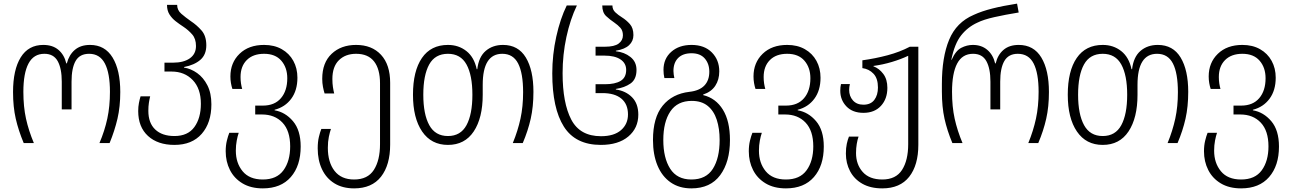

<svg xmlns="http://www.w3.org/2000/svg" viewBox="-20 -790 7128 1060"><path d="M111 0Q82 -69 67 -134.5Q52 -200 52 -282Q52 -405 94.5 -473.5Q137 -542 219 -542Q271 -542 303 -514.5Q335 -487 346 -440H349Q361 -487 393 -514.5Q425 -542 477 -542Q559 -542 601.5 -472.5Q644 -403 644 -282Q644 -201 628.5 -134.5Q613 -68 585 0H529Q558 -68 572.5 -135.5Q587 -203 587 -283Q587 -386 559 -439.5Q531 -493 472 -493Q420 -493 397.5 -453.5Q375 -414 375 -339V-186H321V-339Q321 -412 298.5 -452.5Q276 -493 225 -493Q166 -493 137.5 -439.5Q109 -386 109 -283Q109 -201 123.5 -135Q138 -69 167 0Z M943 10Q851 10 797 -39.5Q743 -89 743 -177Q743 -201 747 -221.5Q751 -242 756 -258H809Q805 -242 802 -222.5Q799 -203 799 -178Q799 -111 837 -75Q875 -39 943 -39Q1017 -39 1053 -88.5Q1089 -138 1089 -217Q1089 -301 1044 -348Q999 -395 927 -395H888V-444H935Q994 -444 1028 -468Q1062 -492 1062 -536Q1062 -576 1041 -600Q1020 -624 993 -642Q970 -657 949.5 -673Q929 -689 915.5 -710.5Q902 -732 902 -763H958Q958 -734 981 -714Q1004 -694 1034 -673Q1066 -652 1092.5 -622Q1119 -592 1119 -540Q1119 -488 1086 -459.5Q1053 -431 996 -420V-417Q1034 -411 1068.5 -386.5Q1103 -362 1125 -319Q1147 -276 1147 -214Q1147 -112 1093.5 -51Q1040 10 943 10Z M1431 250Q1365 250 1319 222.5Q1273 195 1249.5 148.5Q1226 102 1226 45Q1226 13 1232.5 -13.5Q1239 -40 1246 -57H1298Q1292 -40 1287 -14Q1282 12 1282 42Q1282 110 1319.5 155.5Q1357 201 1431 201Q1508 201 1545 150Q1582 99 1582 18Q1582 -68 1539.5 -113Q1497 -158 1426 -158H1389V-207H1431Q1496 -207 1531 -248Q1566 -289 1566 -358Q1566 -417 1533 -455Q1500 -493 1438 -493Q1377 -493 1342.5 -458.5Q1308 -424 1308 -365Q1308 -346 1310.5 -329.5Q1313 -313 1317 -299H1263Q1258 -314 1255 -331.5Q1252 -349 1252 -368Q1252 -444 1302.5 -493Q1353 -542 1438 -542Q1494 -542 1535.5 -518.5Q1577 -495 1599.5 -454Q1622 -413 1622 -361Q1622 -291 1588 -245Q1554 -199 1496 -184V-181Q1555 -171 1597.5 -121Q1640 -71 1640 19Q1640 125 1585.5 187.5Q1531 250 1431 250Z M1935 250Q1871 250 1826 222Q1781 194 1757.5 144Q1734 94 1734 29Q1734 -7 1740.5 -34Q1747 -61 1754 -78H1807Q1801 -61 1795.5 -34.5Q1790 -8 1790 26Q1790 106 1827 153.5Q1864 201 1935 201Q2010 201 2044 148Q2078 95 2078 6V-330Q2078 -409 2045 -451Q2012 -493 1946 -493Q1887 -493 1851 -457.5Q1815 -422 1815 -354Q1815 -329 1818 -309.5Q1821 -290 1825 -274H1772Q1767 -290 1763 -310.5Q1759 -331 1759 -355Q1759 -444 1811 -493Q1863 -542 1946 -542Q2033 -542 2083.5 -487.5Q2134 -433 2134 -333V8Q2134 121 2083.5 185.5Q2033 250 1935 250Z M2453 10Q2361 10 2310.5 -64Q2260 -138 2260 -267Q2260 -398 2309.5 -470Q2359 -542 2453 -542Q2512 -542 2555 -508Q2598 -474 2612 -408H2615Q2623 -476 2661.5 -509Q2700 -542 2757 -542Q2841 -542 2883 -472.5Q2925 -403 2925 -283Q2925 -201 2910 -134.5Q2895 -68 2866 0H2811Q2839 -68 2853.5 -135Q2868 -202 2868 -281Q2868 -386 2840.5 -439.5Q2813 -493 2753 -493Q2645 -493 2645 -322V-267Q2645 -139 2595.5 -64.5Q2546 10 2453 10ZM2453 -39Q2523 -39 2555.5 -99Q2588 -159 2588 -267Q2588 -375 2555.5 -434Q2523 -493 2453 -493Q2382 -493 2349.5 -434Q2317 -375 2317 -267Q2317 -159 2350 -99Q2383 -39 2453 -39Z M3297 10Q3157 10 3093 -91Q3029 -192 3029 -385Q3029 -488 3051 -587.5Q3073 -687 3109 -760H3165Q3128 -683 3107 -585.5Q3086 -488 3086 -386Q3086 -221 3134 -129.5Q3182 -38 3298 -38Q3370 -38 3408.5 -71.5Q3447 -105 3447 -158Q3447 -215 3410.5 -245.5Q3374 -276 3306 -276H3268V-325H3320Q3376 -325 3406.5 -343.5Q3437 -362 3437 -404Q3437 -441 3405.5 -462Q3374 -483 3317 -483H3268V-532H3319Q3372 -532 3395.5 -549.5Q3419 -567 3419 -595Q3419 -621 3405 -636.5Q3391 -652 3372 -665Q3348 -681 3326.5 -701Q3305 -721 3305 -760H3361Q3361 -737 3377 -722Q3393 -707 3414 -694Q3438 -679 3457.5 -657Q3477 -635 3477 -596Q3477 -563 3453 -540.5Q3429 -518 3380 -510V-507Q3427 -502 3460.5 -475.5Q3494 -449 3494 -404Q3494 -352 3461 -329Q3428 -306 3380 -299V-296Q3435 -288 3469.5 -253Q3504 -218 3504 -157Q3504 -83 3449 -36.5Q3394 10 3297 10Z M3797 250Q3730 250 3682.5 217Q3635 184 3610 124Q3585 64 3585 -17Q3585 -141 3638.5 -206.5Q3692 -272 3786 -283Q3841 -289 3868.5 -317.5Q3896 -346 3896 -394Q3896 -438 3871 -467Q3846 -496 3798 -496Q3750 -496 3724 -470Q3698 -444 3698 -398Q3698 -388 3699.5 -378.5Q3701 -369 3703 -359H3648Q3643 -381 3643 -404Q3643 -466 3686 -504Q3729 -542 3798 -542Q3869 -542 3910 -500.5Q3951 -459 3951 -396Q3951 -350 3929 -316.5Q3907 -283 3862 -268V-265Q3932 -248 3971 -184.5Q4010 -121 4010 -17Q4010 104 3956 177Q3902 250 3797 250ZM3797 201Q3878 201 3915.5 142Q3953 83 3953 -17Q3953 -80 3937 -129Q3921 -178 3887 -205.5Q3853 -233 3799 -233Q3720 -233 3681 -175Q3642 -117 3642 -17Q3642 82 3680 141.5Q3718 201 3797 201Z M4319 250Q4253 250 4207 222.5Q4161 195 4137.5 148.5Q4114 102 4114 45Q4114 13 4120.5 -13.5Q4127 -40 4134 -57H4186Q4180 -40 4175 -14Q4170 12 4170 42Q4170 110 4207.5 155.5Q4245 201 4319 201Q4396 201 4433 150Q4470 99 4470 18Q4470 -68 4427.5 -113Q4385 -158 4314 -158H4277V-207H4319Q4384 -207 4419 -248Q4454 -289 4454 -358Q4454 -417 4421 -455Q4388 -493 4326 -493Q4265 -493 4230.5 -458.5Q4196 -424 4196 -365Q4196 -346 4198.5 -329.5Q4201 -313 4205 -299H4151Q4146 -314 4143 -331.5Q4140 -349 4140 -368Q4140 -444 4190.5 -493Q4241 -542 4326 -542Q4382 -542 4423.5 -518.5Q4465 -495 4487.5 -454Q4510 -413 4510 -361Q4510 -291 4476 -245Q4442 -199 4384 -184V-181Q4443 -171 4485.5 -121Q4528 -71 4528 19Q4528 125 4473.5 187.5Q4419 250 4319 250Z M4851 250Q4786 250 4741 224.5Q4696 199 4673 155Q4650 111 4650 58Q4650 27 4655 4Q4660 -19 4667 -36H4720Q4714 -19 4710 4.5Q4706 28 4706 55Q4706 118 4743 159.5Q4780 201 4851 201Q4926 201 4960 148Q4994 95 4994 6V-482Q4954 -463 4904 -448Q4854 -433 4802 -426V-424Q4834 -412 4856.5 -382Q4879 -352 4879 -305Q4879 -244 4843.5 -205.5Q4808 -167 4747 -167Q4687 -167 4653 -202.5Q4619 -238 4619 -289Q4619 -309 4623 -326H4672Q4668 -309 4668 -294Q4668 -259 4689 -235.5Q4710 -212 4747 -212Q4787 -212 4807 -238.5Q4827 -265 4827 -307Q4827 -357 4802.5 -383Q4778 -409 4741 -414V-457Q4813 -467 4880.5 -485Q4948 -503 5003 -532H5050V9Q5050 122 4999.5 186Q4949 250 4851 250Z M5238 0Q5209 -69 5194.5 -134.5Q5180 -200 5180 -284V-326Q5180 -474 5220 -570.5Q5260 -667 5356 -708Q5399 -728 5458.5 -743Q5518 -758 5595 -770L5604 -721Q5530 -709 5470 -695.5Q5410 -682 5376 -665Q5323 -641 5286.5 -595Q5250 -549 5232 -460H5234Q5256 -510 5287 -526Q5318 -542 5351 -542Q5399 -542 5431 -514.5Q5463 -487 5474 -440H5477Q5488 -487 5520 -514.5Q5552 -542 5604 -542Q5687 -542 5729 -472.5Q5771 -403 5771 -282Q5771 -201 5756 -134.5Q5741 -68 5712 0H5657Q5685 -68 5699.5 -135.5Q5714 -203 5714 -283Q5714 -386 5686.5 -439.5Q5659 -493 5599 -493Q5548 -493 5525 -453.5Q5502 -414 5502 -339V-186H5448V-339Q5448 -412 5425.5 -452.5Q5403 -493 5352 -493Q5293 -493 5264.5 -439.5Q5236 -386 5236 -283Q5236 -201 5250.5 -135Q5265 -69 5294 0Z M6068 10Q5976 10 5925.5 -64Q5875 -138 5875 -267Q5875 -398 5924.5 -470Q5974 -542 6068 -542Q6127 -542 6170 -508Q6213 -474 6227 -408H6230Q6238 -476 6276.5 -509Q6315 -542 6372 -542Q6456 -542 6498 -472.5Q6540 -403 6540 -283Q6540 -201 6525 -134.5Q6510 -68 6481 0H6426Q6454 -68 6468.5 -135Q6483 -202 6483 -281Q6483 -386 6455.5 -439.5Q6428 -493 6368 -493Q6260 -493 6260 -322V-267Q6260 -139 6210.5 -64.5Q6161 10 6068 10ZM6068 -39Q6138 -39 6170.5 -99Q6203 -159 6203 -267Q6203 -375 6170.5 -434Q6138 -493 6068 -493Q5997 -493 5964.5 -434Q5932 -375 5932 -267Q5932 -159 5965 -99Q5998 -39 6068 -39Z M6832 250Q6766 250 6720 222.5Q6674 195 6650.5 148.5Q6627 102 6627 45Q6627 13 6633.5 -13.5Q6640 -40 6647 -57H6699Q6693 -40 6688 -14Q6683 12 6683 42Q6683 110 6720.5 155.5Q6758 201 6832 201Q6909 201 6946 150Q6983 99 6983 18Q6983 -68 6940.5 -113Q6898 -158 6827 -158H6790V-207H6832Q6897 -207 6932 -248Q6967 -289 6967 -358Q6967 -417 6934 -455Q6901 -493 6839 -493Q6778 -493 6743.5 -458.5Q6709 -424 6709 -365Q6709 -346 6711.5 -329.5Q6714 -313 6718 -299H6664Q6659 -314 6656 -331.5Q6653 -349 6653 -368Q6653 -444 6703.5 -493Q6754 -542 6839 -542Q6895 -542 6936.5 -518.5Q6978 -495 7000.5 -454Q7023 -413 7023 -361Q7023 -291 6989 -245Q6955 -199 6897 -184V-181Q6956 -171 6998.5 -121Q7041 -71 7041 19Q7041 125 6986.5 187.5Q6932 250 6832 250Z"/></svg>

Font: Noto Sans Georgian SemiCondensed Light
Style: Regular
Weight: 300
Width: 4
Designer: Monotype Design Team, Akaki Razmadze
Foundry: Google LLC
Version: Version 2.005; ttfautohint (v1.8.4.7-5d5b)